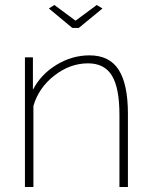

<svg xmlns="http://www.w3.org/2000/svg" viewBox="-20 -750 608 770"><path d="M176 -716 198 -730 283 -667 368 -730 391 -716 296 -638H270ZM493 -294V0H459V-290Q459 -397 429 -446.5Q399 -496 333 -496Q261 -496 198 -447Q135 -398 114 -325V0H80V-520H112V-390Q144 -452 206.5 -490Q269 -528 339 -528Q419 -528 456 -470Q493 -412 493 -294Z"/></svg>

Font: Raleway
Style: ExtraLight
Weight: 200
Designer: Matt McInerney, Pablo Impallari, Rodrigo Fuenzalida
Foundry: Matt McInerney, Pablo Impallari, Rodrigo Fuenzalida
Version: Version 2.001